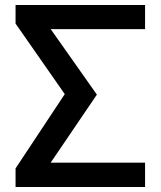

<svg xmlns="http://www.w3.org/2000/svg" viewBox="-20 -745 640 765"><path d="M42 -74 238 -370 42 -651V-725H558V-629H182L366 -368L182 -97H558V0H42Z"/></svg>

Font: JuliaMono
Style: Bold
Weight: 700
Monospace: yes
Designer: cormullion
Foundry: corm
Version: Version 0.055; ttfautohint (v1.8.4)